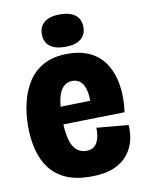

<svg xmlns="http://www.w3.org/2000/svg" viewBox="-83 -778 648 851"><g transform="rotate(-10 241.0 -353.0)"><path d="M257 13Q191 13 146 -7Q101 -27 73.5 -63Q46 -99 33.5 -148Q21 -197 21 -254Q21 -311 33.5 -362.5Q46 -414 72.5 -454.5Q99 -495 142.5 -518Q186 -541 249 -541Q309 -541 352 -519.5Q395 -498 420 -457.5Q445 -417 453.5 -362.5Q462 -308 453 -242L126 -235V-314L332 -319L309 -273Q315 -324 309 -356Q303 -388 288 -403.5Q273 -419 249 -419Q223 -419 206.5 -401Q190 -383 183 -349Q176 -315 176 -266Q176 -180 196 -141.5Q216 -103 257 -103Q275 -103 287 -110Q299 -117 306 -130Q313 -143 316 -160Q319 -177 318 -196L461 -183Q464 -150 456 -115.5Q448 -81 425 -51.5Q402 -22 361.5 -4.5Q321 13 257 13ZM245 -573Q200 -573 176 -591.5Q152 -610 152 -646Q152 -681 176 -700Q200 -719 245 -719Q291 -719 315 -700Q339 -681 339 -646Q339 -611 315 -592Q291 -573 245 -573Z"/></g></svg>

Font: Bricolage Grotesque 72pt SemiCondensed ExtraBold
Style: Regular
Weight: 800
Width: 4
Designer: Mathieu Triay
Foundry: Atelier Triay
Version: Version 1.001;gftools[0.9.33.dev8+g029e19f]